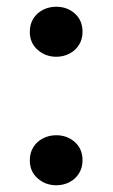

<svg xmlns="http://www.w3.org/2000/svg" viewBox="-20 -535 334 570"><path d="M147 -366.5Q115 -366.5 91.8 -387Q68.5 -407.5 68.5 -440.5Q68.5 -463 79 -479.8Q89.5 -496.5 107.5 -505.8Q125.5 -515 147 -515Q179.5 -515 202.2 -494.8Q225 -474.5 225 -440.5Q225 -418.5 214.5 -401.8Q204 -385 186.2 -375.8Q168.5 -366.5 147 -366.5ZM147 15Q115 15 91.8 -5.5Q68.5 -26 68.5 -59Q68.5 -81.5 79 -98.2Q89.5 -115 107.5 -124.2Q125.5 -133.5 147 -133.5Q179.5 -133.5 202.2 -113.2Q225 -93 225 -59Q225 -37 214.5 -20.2Q204 -3.5 186.2 5.8Q168.5 15 147 15Z"/></svg>

Font: Geologica Roman
Style: Regular
Weight: 400
Designer: Sindre Bremnes, Frode Helland
Foundry: Monokrom Skriftforlag AS
Version: Version 1.010;gftools[0.9.28]